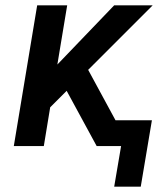

<svg xmlns="http://www.w3.org/2000/svg" viewBox="-20 -550 616 723"><path d="M410 153H510L552 -97H415L312 -287L555 -530H410L196 -307L233 -530H120L32 0H145L169 -146L231 -208L344 0H436Z"/></svg>

Font: Iosevka Sparkle Semibold
Style: Italic
Weight: 600
Italic angle: -9°
Designer: Belleve Invis
Foundry: Belleve Invis
Version: Version 4.5.0; ttfautohint (v1.8.3)